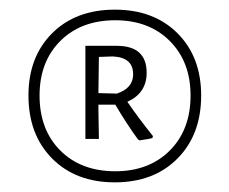

<svg xmlns="http://www.w3.org/2000/svg" viewBox="-20 -722 475 398"><path d="M397 -524Q397 -443 348 -393.5Q299 -344 218 -344Q137 -344 88 -393.5Q39 -443 39 -524Q39 -604 88 -653Q137 -702 218 -702Q299 -702 348 -653Q397 -604 397 -524ZM219 -680Q148 -680 105 -637Q62 -594 62 -524Q62 -453 105 -410Q148 -367 219 -367Q289 -367 332 -410Q375 -453 375 -524Q375 -594 332 -637Q289 -680 219 -680ZM222 -627Q284 -627 284 -571Q284 -529 244 -511Q268 -476 297 -440L296 -436Q291 -434 269 -431L266 -433Q244 -463 219 -505H184V-495L185 -434H157V-627ZM214 -605 185 -604 184 -529 222 -528Q256 -539 256 -568Q256 -603 214 -605Z"/></svg>

Font: Alegreya Sans SC Light
Style: Italic
Weight: 300
Italic angle: -7°
Designer: Juan Pablo del Peral
Foundry: Huerta Tipografica
Version: Version 2.007